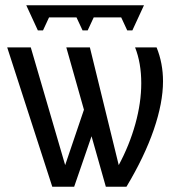

<svg xmlns="http://www.w3.org/2000/svg" viewBox="-20 -708 664 728"><path d="M573.7 -528.3Q598.1 -468.3 598.1 -399.9Q598.1 -318.4 563 -216.1Q527.8 -113.8 459.5 0H381.3L327.1 -191.4Q310.5 -143.6 294.2 -95.7Q277.8 -47.9 261.2 0H178.2L7.3 -528.3H96.7L227.1 -82Q245.1 -134.3 262.7 -187Q280.3 -239.7 298.3 -292L231.4 -528.3H320.8L430.2 -82Q470.7 -157.2 493.2 -238Q515.6 -318.8 515.6 -392.6Q515.6 -469.2 492.2 -528.3ZM166 -642.1 143.1 -592.8H123.5L79.6 -688H525.9L481.9 -592.8H462.4L439.5 -642.1H335.4L312.5 -592.8H293L270 -642.1Z"/></svg>

Font: Arimo Nerd Font
Style: Regular
Weight: 400
Designer: Steve Matteson
Foundry: Monotype Imaging Inc.
Version: Version 1.33;Nerd Fonts 3.2.1